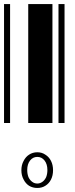

<svg xmlns="http://www.w3.org/2000/svg" viewBox="-20 -610 370 952"><path d="M0 0V-590H30V0ZM120 0V-590H240V0ZM270 0V-590H300V0ZM165 322Q142 322 124 311Q107 300 97 280Q86 260 86 234Q86 208 97 188Q107 168 124 157Q142 145 165 145Q188 145 205 157Q223 168 233 188Q243 208 243 234Q243 260 233 280Q223 300 205 311Q188 322 165 322ZM165 300Q179 300 191 291Q202 283 209 268Q215 252 215 233Q215 204 201 186Q187 168 165 168Q143 168 129 186Q115 204 115 233Q115 252 121 268Q128 283 139 291Q150 300 165 300Z"/></svg>

Font: Libre Barcode 128 Text
Style: Regular
Weight: 400
Version: Version 1.005; ttfautohint (v1.8.3)